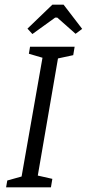

<svg xmlns="http://www.w3.org/2000/svg" viewBox="-20 -798 370 818"><path d="M227 -549 141 -50 203 -36 197 0H6L11 -29L72 -46L161 -552L103 -569L108 -599H298L292 -563ZM97 -676 203 -778H251L330 -675L302 -654L224 -723H215L118 -653Z"/></svg>

Font: Grenze Light
Style: Italic
Weight: 300
Italic angle: -10°
Designer: Renata Polastri
Foundry: Omnibus-Type
Version: Version 1.002; ttfautohint (v1.8)